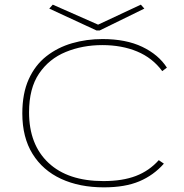

<svg xmlns="http://www.w3.org/2000/svg" viewBox="-20 -796 790 826"><path d="M427 10Q322 10 243 -26.5Q164 -63 120 -134Q76 -205 76 -308Q76 -394 103.5 -455Q131 -516 179.5 -554Q228 -592 290 -610Q352 -628 421 -628Q522 -628 592 -594.5Q662 -561 698 -505L678 -490Q636 -547 570 -574.5Q504 -602 420 -602Q335 -602 263 -572.5Q191 -543 148 -479.5Q105 -416 105 -313Q105 -174 188.5 -95.5Q272 -17 425 -17Q507 -17 564.5 -39Q622 -61 663 -107L685 -92Q641 -42 579.5 -16Q518 10 427 10ZM586 -776 601 -759 409 -665H395L192 -759L207 -776L402 -690Z"/></svg>

Font: Inconsolata ExtraExpanded ExtraLight
Style: Regular
Weight: 200
Width: 8
Monospace: yes
Designer: Raph Levien, Cyreal, Brenton Simpson
Foundry: Raph Levien, Cyreal, Google
Version: Version 3.100; ttfautohint (v1.8.4.7-5d5b)